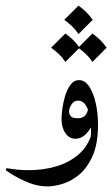

<svg xmlns="http://www.w3.org/2000/svg" viewBox="-45 -505 401 686"><path d="M305.2 -60.1Q305.2 9.3 285.6 52.7Q266.1 96.2 236.8 119.9Q207.5 143.6 177.2 152.3Q147 161.1 125.5 161.1Q85 161.1 42.7 141.6Q0.5 122.1 -24.9 102.5L-21.5 95.7Q18.1 103 57.6 103Q109.9 103 156 89.4Q202.1 75.7 235.6 46.9Q269 18.1 282.7 -27.3ZM275.4 8.3Q280.3 -12.2 280.3 -40.5Q280.3 -64.9 275.9 -89.1Q271.5 -113.3 261.2 -129.4Q251 -145.5 233.4 -145.5Q219.7 -145.5 210.7 -132.3Q201.7 -119.1 201.7 -106Q201.7 -98.6 207.3 -90.6Q212.9 -82.5 232.4 -82.5Q250.5 -82.5 259.3 -92.5Q268.1 -102.5 270 -117.7L287.1 -68.8Q282.7 -48.3 264.6 -28.8Q246.6 -9.3 224.1 -9.3Q202.6 -9.3 188.7 -29.3Q174.8 -49.3 174.8 -80.1Q174.8 -92.8 177.7 -115.7Q180.7 -138.7 187.7 -162.4Q194.8 -186 207 -202.4Q219.2 -218.8 237.3 -218.8Q258.8 -218.8 273.9 -195.6Q289.1 -172.4 297.1 -136Q305.2 -99.6 305.2 -60.1Q300.8 -36.6 293 -20.3Q285.2 -3.9 275.4 8.3ZM235.4 -484.9Q266.6 -462.9 286.1 -434.1L235.4 -383.3Q225.6 -398.4 212.6 -410.9Q199.7 -423.3 184.6 -434.1ZM188.5 -385.3Q219.7 -363.3 239.3 -334.5L188.5 -283.7Q178.7 -298.8 165.8 -311.3Q152.8 -323.7 137.7 -334.5ZM285.2 -385.3Q316.4 -363.3 335.9 -334.5L285.2 -283.7Q275.4 -298.8 262.5 -311.3Q249.5 -323.7 234.4 -334.5Z"/></svg>

Font: Lateef
Style: Regular
Weight: 400
Designer: SIL International
Foundry: SIL International
Version: Version 4.200